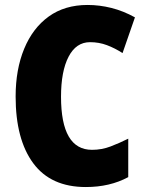

<svg xmlns="http://www.w3.org/2000/svg" viewBox="-20 -744 590 774"><path d="M343 -574Q287 -574 256.5 -515.5Q226 -457 226 -354Q226 -140 351 -140Q390 -140 425.5 -153.5Q461 -167 497 -185V-30Q423 10 326 10Q185 10 114 -86Q43 -182 43 -355Q43 -464 77.5 -547.5Q112 -631 176.5 -677.5Q241 -724 333 -724Q381 -724 429 -712Q477 -700 524 -674L474 -530Q443 -550 411 -562Q379 -574 343 -574Z"/></svg>

Font: Noto Sans Lao Looped Condensed Black
Style: Regular
Weight: 900
Width: 3
Designer: Mark Frömberg, Ben Mitchell
Foundry: The Fontpad Ltd
Version: Version 1.002; ttfautohint (v1.8.4.7-5d5b)